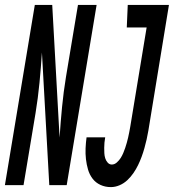

<svg xmlns="http://www.w3.org/2000/svg" viewBox="-61 -755 709 783"><path d="M-41 0 81 -735H152L182 -194Q186 -256 192 -318Q198 -380 208 -441L257 -735H333L211 0H140L110 -541Q106 -479 100 -417Q94 -355 84 -294L35 0ZM391 8Q368 8 348.5 -1Q329 -10 316.5 -26.5Q304 -43 298 -63.5Q292 -84 289.5 -106Q287 -128 288 -150.5Q289 -173 292 -195H368Q366 -184 365 -173.5Q364 -163 364 -152Q364 -141 364.5 -130.5Q365 -120 368 -110Q371 -100 378 -92Q385 -84 395 -84Q406 -84 415.5 -92.5Q425 -101 431 -110.5Q437 -120 441.5 -130.5Q446 -141 449.5 -151.5Q453 -162 456 -172.5Q459 -183 461.5 -194Q464 -205 466 -215.5Q468 -226 470 -237L537 -643H456L460 -735H628L544 -222Q541 -204 537 -186.5Q533 -169 528 -151Q523 -133 516.5 -115.5Q510 -98 502 -81.5Q494 -65 483 -49Q472 -33 458 -20Q444 -7 426.5 0.5Q409 8 391 8Z"/></svg>

Font: Iosevka Curly SmBdEx
Style: Italic
Weight: 600
Width: 7
Italic angle: -9°
Monospace: yes
Designer: Belleve Invis
Foundry: Belleve Invis
Version: Version 11.1.0; ttfautohint (v1.8.3)